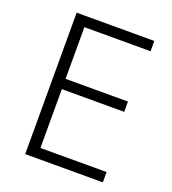

<svg xmlns="http://www.w3.org/2000/svg" viewBox="-131 -879 815 911"><g transform="rotate(20 276.5 -423.0)"><path d="M492 -66H100V-780H492V-728H158V-467H473V-415H158V-118H492Z"/></g></svg>

Font: Noto Sans Malayalam UI Light
Style: Regular
Weight: 300
Designer: Jelle Bosma - Monotype Design Team
Foundry: Monotype Imaging Inc.
Version: Version 2.104; ttfautohint (v1.8.4.7-5d5b)